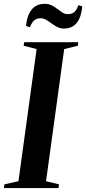

<svg xmlns="http://www.w3.org/2000/svg" viewBox="-39 -958 439 978"><path d="M-19 0 -16.5 -19 55 -35 147.5 -708 81.5 -725 84 -743H359.5L357.5 -725L288 -708L195.5 -35L261.5 -19L259 0ZM285 -812.5Q268 -812.5 252.8 -820.5Q237.5 -828.5 223.5 -838.8Q209.5 -849 196 -857Q182.5 -865 168 -865Q147 -865 134.5 -853.5Q122 -842 113.5 -819.5L93.5 -825.5Q97.5 -876 121 -907.2Q144.5 -938.5 188.5 -938.5Q209 -938.5 224.8 -930.5Q240.5 -922.5 253.5 -912.2Q266.5 -902 279 -894Q291.5 -886 305.5 -886Q326.5 -886 339 -896Q351.5 -906 360 -931.5L380 -925.5Q375.5 -872 352.5 -842.2Q329.5 -812.5 285 -812.5Z"/></svg>

Font: Merriweather 144pt SemiBold
Style: Italic
Weight: 600
Italic angle: -7.8°
Version: Version 2.101